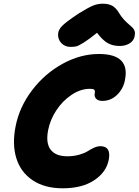

<svg xmlns="http://www.w3.org/2000/svg" viewBox="-20 -1036 745 1031"><path d="M358.9 -784.2Q328.6 -784.2 309.3 -804.7Q290 -825.2 292 -855Q293.5 -875.5 312.5 -895.8Q331.5 -916 399.9 -961.9Q451.7 -994.1 477.5 -1005.1Q503.4 -1016.1 532.2 -1016.1Q564.5 -1016.1 584.2 -1004.2Q604 -992.2 618.2 -967.8Q629.9 -947.8 644.8 -931.6Q659.7 -915.5 670.4 -906.7Q681.2 -897.9 690.4 -888.9Q699.7 -879.9 703.1 -868.7Q706.5 -857.4 703.1 -841.8Q698.7 -817.4 676 -803.2Q653.3 -789.1 623 -789.1Q585.4 -789.1 558.1 -804.7Q530.8 -820.3 501 -859.9Q457 -824.2 429 -806.9Q400.9 -789.6 389.2 -786.9Q377.4 -784.2 358.9 -784.2ZM316.9 -24.9Q219.7 -24.9 155.3 -68.1Q90.8 -111.3 67.6 -186.8Q44.4 -262.2 64 -358.9Q84.5 -462.4 152.6 -551.8Q220.7 -641.1 316.4 -693.6Q412.1 -746.1 511.2 -746.1Q679.7 -746.1 650.9 -606Q642.1 -559.1 608.6 -526.6Q575.2 -494.1 528.8 -494.1Q507.3 -494.1 496.1 -505.9Q484.9 -517.6 488.8 -535.2Q491.2 -548.8 486.3 -554Q481.4 -559.1 462.9 -559.1Q412.1 -559.1 363.3 -526.1Q314.5 -493.2 282 -442.9Q249.5 -392.6 238.8 -338.9Q224.6 -268.6 251.7 -232.7Q278.8 -196.8 340.8 -196.8Q376.5 -196.8 405.8 -205.3Q435.1 -213.9 450.4 -223.9Q465.8 -233.9 484.1 -242.4Q502.4 -251 519 -251Q577.6 -251 564 -178.2Q551.3 -111.8 486.3 -68.4Q421.4 -24.9 316.9 -24.9Z"/></svg>

Font: Shantell Sans Bouncy
Style: Italic
Weight: 800
Italic angle: -11.31°
Designer: Stephen Nixon, Anya Danilova, Shantell Martin
Foundry: Arrow Type
Version: Version 1.006;[9816181b4]